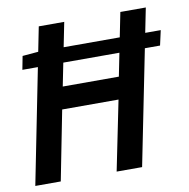

<svg xmlns="http://www.w3.org/2000/svg" viewBox="-75 -728 790 802"><g transform="rotate(-10 320.0 -327.0)"><path d="M42 -487 53 -544 123 -550H640L626 -487ZM11 0 141 -654H249L196 -389H434L487 -654H595L464 0H356L416 -295H177L119 0Z"/></g></svg>

Font: Source Code Pro SemiBold
Style: Italic
Weight: 600
Italic angle: -11°
Monospace: yes
Designer: Paul D. Hunt, Teo Tuominen
Foundry: Adobe Systems Incorporated
Version: Version 1.016;hotconv 1.0.116;makeotfexe 2.5.65601